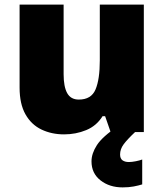

<svg xmlns="http://www.w3.org/2000/svg" viewBox="-20 -573 710 833"><path d="M604 -553V0H460L436 -69H425Q399 -27 354 -8.5Q309 10 258 10Q204 10 160 -11Q116 -32 90.5 -77Q65 -122 65 -193V-553H256V-251Q256 -197 271.5 -169Q287 -141 322 -141Q376 -141 394.5 -185Q413 -229 413 -311V-553ZM501 97Q501 115 511.5 122.5Q522 130 539 130Q552 130 569.5 126.5Q587 123 597 119V227Q581 232 560 236Q539 240 512 240Q455 240 416 209.5Q377 179 377 127Q377 93 400.5 56.5Q424 20 491 -25L566 0Q532 32 516.5 53Q501 74 501 97Z"/></svg>

Font: Noto Sans Oriya Blk
Style: Regular
Weight: 900
Designer: Amélie Bonet and Sol Matas
Foundry: Google LLC
Version: Version 2.006; ttfautohint (v1.8.4.7-5d5b)